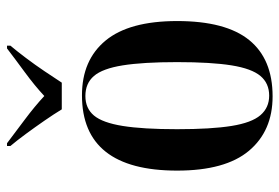

<svg xmlns="http://www.w3.org/2000/svg" viewBox="-148 -658 816 561"><g transform="rotate(-90 260.5 -378.0)"><path d="M259 10Q158 10 100 -59Q42 -128 42 -269Q42 -547 262 -547Q365 -547 422 -478Q479 -409 479 -269Q479 -127 423.5 -58.5Q368 10 259 10ZM261 0Q297 0 318.5 -25.5Q340 -51 349.5 -110Q359 -169 359 -269Q359 -369 349.5 -428Q340 -487 318.5 -512Q297 -537 260 -537Q224 -537 203 -512Q182 -487 172.5 -428Q163 -369 163 -269Q163 -169 172.5 -110Q182 -51 204 -25.5Q226 0 261 0ZM221 -606Q207 -629 188 -656.5Q169 -684 149.5 -710.5Q130 -737 114 -756V-766H122Q151 -744 190.5 -714.5Q230 -685 260 -657Q290 -685 329.5 -714Q369 -743 399 -766H407V-756Q391 -737 371 -710.5Q351 -684 332.5 -656.5Q314 -629 299 -606Z"/></g></svg>

Font: Noto Serif Display Condensed SemiBold
Style: Regular
Weight: 600
Width: 3
Designer: Monotype Design Team
Foundry: Monotype Imaging Inc.
Version: Version 2.009